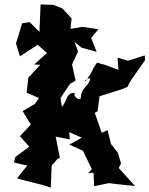

<svg xmlns="http://www.w3.org/2000/svg" viewBox="-20 -808 674 866"><path d="M292 -212 349 -187 293 -156 354 -128 394 -45 378 -27 402 -29 405 32 471 18 521 24 589 31 504 -63 507 -33 526 -71 511 -120 481 -158 465 -221 439 -209 405 -306 354 -271 420 -306 429 -374 528 -405 555 -416 566 -439 634 -536 633 -558 557 -534 510 -548 514 -493 449 -517C412 -522 426 -540 400 -498C395 -485 392 -479 367 -443C352 -431 375 -462 387 -453C378 -413 346 -417 344 -363C327 -354 306 -384 320 -388C276 -395 281 -344 259 -327L253 -366L296 -430L321 -444L305 -517L332 -576L316 -619L348 -593L416 -574L391 -637L424 -676L352 -687L298 -678L303 -725L261 -770L221 -786L163 -788L158 -664L114 -708L80 -703L52 -612L70 -554L150 -606L192 -569L134 -517L162 -516L108 -458L100 -390L156 -366L137 -339L82 -307L119 -246L70 -194L112 -146L49 -100L43 -75L103 -61L57 -4L79 3L171 26L209 38L213 -61L238 -90L250 -96L231 -192L295 -179Z"/></svg>

Font: Asimov Aggro
Style: It
Weight: 500
Designer: Google
Version: Version 2.000980; 2014